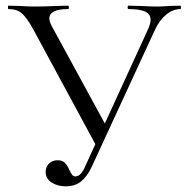

<svg xmlns="http://www.w3.org/2000/svg" viewBox="-20 -645 658 677"><path d="M141 -39Q141 -56 152.5 -68Q164 -80 183 -80Q200 -80 209 -70.5Q218 -61 225 -45Q230 -34 234.5 -28.5Q239 -23 246 -23Q266 -23 282 -62L503 -544Q511 -563 511 -575Q511 -595 492 -604Q473 -613 433 -613Q430 -613 430 -619Q430 -625 433 -625L474 -624Q508 -622 536 -622Q553 -622 577 -624L616 -625Q618 -625 618 -619Q618 -613 616 -613Q590 -613 566 -593.5Q542 -574 526 -539L303 -56Q287 -22 265.5 -5Q244 12 212 12Q183 12 162 -1.5Q141 -15 141 -39ZM10 -613Q8 -613 8 -619Q8 -625 10 -625L50 -624Q80 -622 101 -622Q138 -622 180 -624L220 -625Q223 -625 223 -619Q223 -613 220 -613Q154 -613 154 -580Q154 -569 163 -552L357 -196L323 -124L97 -542Q75 -582 57.5 -597.5Q40 -613 10 -613Z"/></svg>

Font: Cormorant Unicase
Style: Regular
Weight: 400
Designer: Christian Thalmann (Catharsis Fonts)
Foundry: Catharsis Fonts
Version: Version 4.000